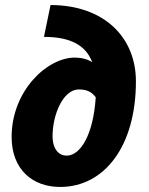

<svg xmlns="http://www.w3.org/2000/svg" viewBox="-20 -728 590 760"><path d="M188 -188C188 -275 230 -374 292 -374C324 -374 343 -364 359 -343C349 -191 297 -112 244 -112C207 -112 188 -146 188 -188ZM218 12C394 12 518 -150 518 -406C518 -582 390 -708 180 -708L154 -582C260 -582 320 -548 345 -482C326 -494 302 -500 276 -500C166 -500 26 -368 26 -186C26 -58 108 12 218 12Z"/></svg>

Font: Source Sans Pro Black
Style: Italic
Weight: 900
Italic angle: -11°
Designer: Paul D. Hunt
Foundry: Adobe Systems Incorporated
Version: Version 3.006;hotconv 1.0.111;makeotfexe 2.5.65597